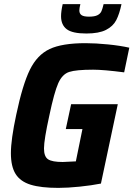

<svg xmlns="http://www.w3.org/2000/svg" viewBox="-20 -906 649 934"><path d="M33 -161Q33 -227 59 -348Q90 -495 125.5 -567Q161 -639 221.5 -667.5Q282 -696 396 -696Q445 -696 505 -690Q565 -684 609 -674L584 -554Q484 -567 433 -567Q350 -567 316.5 -556Q283 -545 263.5 -501.5Q244 -458 220 -344Q194 -226 194 -184Q194 -144 214 -131Q234 -118 285 -118Q298 -118 349 -121L381 -278H300L326 -399H553L471 -13Q426 -4 367.5 2Q309 8 264 8Q179 8 129 -7.5Q79 -23 56 -59.5Q33 -96 33 -161ZM277 -827Q277 -851 285 -886H371Q366 -866 366 -855Q366 -840 376.5 -832.5Q387 -825 413 -825Q440 -825 454 -832Q468 -839 473.5 -851.5Q479 -864 484 -886H571Q561 -838 545.5 -808Q530 -778 495.5 -760.5Q461 -743 400 -743Q332 -743 304.5 -764Q277 -785 277 -827Z"/></svg>

Font: Saira Semi Condensed
Style: Bold Italic
Weight: 700
Width: 4
Italic angle: -12°
Designer: Hector Gatti with collaboration of the Omnibus-Type team
Foundry: Omnibus-Type
Version: Version 1.001; ttfautohint (v1.8)